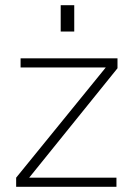

<svg xmlns="http://www.w3.org/2000/svg" viewBox="-20 -717 515 737"><path d="M42 -35 386 -458H59V-493H431V-455L92 -35H427V0H42ZM213 -697H265V-596H213Z"/></svg>

Font: Hanken Grotesk ExtraLight
Style: Regular
Weight: 200
Designer: Alfredo Marco Pradil
Foundry: Hanken Design Co.
Version: Version 3.014